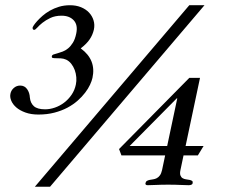

<svg xmlns="http://www.w3.org/2000/svg" viewBox="-20 -706 870 734"><path d="M333.5 -408.2Q331.1 -397 324.2 -382.1Q317.4 -367.2 305.4 -351.6Q293.5 -335.9 276.6 -321Q259.8 -306.2 237.8 -294.4Q215.8 -282.7 188 -275.4Q160.2 -268.1 127 -268.1Q98.6 -268.1 77.1 -275.9Q55.7 -283.7 42.2 -295.4Q28.8 -307.1 22.9 -321.3Q17.1 -335.4 20 -348.1Q22.5 -360.8 33 -369.9Q43.5 -378.9 57.1 -378.9Q74.2 -378.9 83.7 -365.2Q93.3 -351.6 94.2 -333Q96.2 -312 109.6 -300Q123 -288.1 152.3 -288.1Q170.9 -288.1 189.9 -294.7Q209 -301.3 225.3 -313.7Q241.7 -326.2 253.7 -343.8Q265.6 -361.3 270 -382.8Q272.9 -396 271.7 -410.6Q270.5 -425.3 265.6 -438.5Q260.7 -451.7 252.4 -462.2Q244.1 -472.7 232.9 -478Q222.7 -482.4 212.6 -482.9Q202.6 -483.4 194.6 -483.4Q186.5 -483.4 181.9 -484.4Q177.2 -485.4 178.2 -491.2Q179.2 -496.1 185.3 -498Q191.4 -500 200.2 -502.4Q209 -504.9 219.5 -508.8Q230 -512.7 240 -520.8Q250 -528.8 258.5 -542.5Q267.1 -556.2 271.5 -578.1Q278.3 -610.4 262 -628.2Q245.6 -646 215.3 -646Q190.9 -646 172.9 -637.5Q154.8 -628.9 142.3 -618.9Q129.9 -608.9 122.3 -600.3Q114.7 -591.8 110.8 -591.8Q106.9 -591.8 105.5 -594.7Q104 -597.7 105 -602.1Q105 -603 109.4 -609.6Q113.8 -616.2 122.1 -625.5Q130.4 -634.8 142.6 -645.5Q154.8 -656.2 170.7 -665.3Q186.5 -674.3 205.8 -680.2Q225.1 -686 247.6 -686Q271 -686 289.6 -678.5Q308.1 -670.9 320.3 -658Q332.5 -645 337.6 -628.2Q342.8 -611.3 338.9 -592.8Q334.5 -573.2 323.2 -556.2Q312 -539.1 288.6 -521Q348.6 -477.5 333.5 -408.2ZM171.4 7.8H113.3L703.6 -686H761.7ZM475.6 -147.9H619.1L657.7 -330.1H655.8ZM689.5 -147.9H758.3L736.3 -111.8H681.6L669.9 -56.2Q667 -43 669.7 -35.6Q672.4 -28.3 678 -24.9Q683.6 -21.5 690.9 -20.5Q698.2 -19.5 704.3 -18.3Q710.4 -17.1 714.1 -14.6Q717.8 -12.2 716.3 -5.9Q716.3 -2 711.9 0Q707.5 2 701.7 2Q687.5 2 669.2 1Q650.9 0 623 0Q595.2 0 576.7 1Q558.1 2 544.4 2Q534.7 2 536.1 -5.9Q537.6 -12.2 542 -14.6Q546.4 -17.1 552.5 -18.3Q558.6 -19.5 565.7 -20.5Q572.8 -21.5 579.3 -24.9Q585.9 -28.3 591.3 -35.6Q596.7 -43 599.6 -56.2L611.3 -111.8H444.3L435.1 -136.2L703.6 -408.2H744.6Z"/></svg>

Font: XB Zar
Style: Italic
Weight: 400
Italic angle: -12°
Designer: Behnam
Foundry: Irmug
Version: Version 8.005 2009